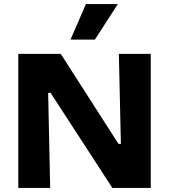

<svg xmlns="http://www.w3.org/2000/svg" viewBox="-20 -925 832 945"><path d="M70 0V-660H279L563 -217H575L565 -660H722V0H533L229 -468H217L227 0ZM447 -730H327L403 -905H560Z"/></svg>

Font: Bricolage Grotesque 12pt ExtraBold
Style: Regular
Weight: 800
Designer: Mathieu Triay
Foundry: Atelier Triay
Version: Version 1.001; ttfautohint (v1.8.4.7-5d5b);gftools[0.9.33.de